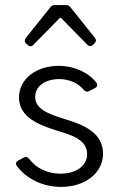

<svg xmlns="http://www.w3.org/2000/svg" viewBox="-20 -734 469 765"><path d="M180.7 -705.1 83 -583C77.1 -575.2 77.1 -567.4 84 -560.5L90.8 -554.7C97.7 -547.9 106.4 -547.9 113.3 -555.7L218.8 -663.1H222.7L328.1 -555.7C335 -548.8 343.8 -548.8 350.6 -555.7L356.4 -561.5C363.3 -568.4 364.3 -575.2 358.4 -583L260.7 -705.1C255.9 -711.9 249 -713.9 241.2 -713.9H200.2C192.4 -713.9 185.5 -711.9 180.7 -705.1ZM223.6 10.7C318.4 10.7 390.6 -43.9 390.6 -122.1C390.6 -213.9 293.9 -242.2 234.4 -260.7C168 -281.2 120.1 -301.8 120.1 -347.7C120.1 -390.6 160.2 -418.9 215.8 -418.9C254.9 -418.9 292 -403.3 313.5 -376C320.3 -368.2 327.1 -367.2 335 -371.1L358.4 -382.8C367.2 -387.7 370.1 -395.5 364.3 -404.3C333 -445.3 275.4 -471.7 213.9 -471.7C125 -471.7 55.7 -419.9 55.7 -345.7C55.7 -263.7 141.6 -234.4 209 -212.9C264.6 -196.3 327.1 -177.7 327.1 -120.1C327.1 -72.3 282.2 -42 220.7 -42C168.9 -42 123 -64.5 96.7 -100.6C90.8 -108.4 84 -110.4 75.2 -106.4L52.7 -94.7C43.9 -89.8 41 -82 46.9 -73.2C85 -21.5 150.4 10.7 223.6 10.7Z"/></svg>

Font: Ed Sans Neue Light
Style: Regular
Weight: 300
Designer: Stephen Hutchings
Version: Version 1.004;PS 001.004;hotconv 1.0.88;makeotf.lib2.5.64775